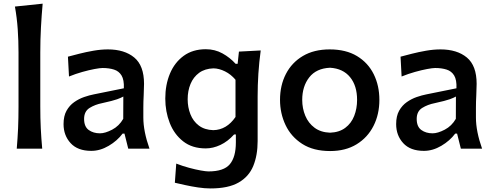

<svg xmlns="http://www.w3.org/2000/svg" viewBox="-20 -827 2742 1068"><path d="M73.2 0Q78.1 -58.6 80.6 -113.5Q83 -168.5 83 -235.4V-534.2Q83 -601.1 78.6 -664.6Q74.2 -728 63 -790.5L217.3 -806.6Q211.4 -741.7 207.8 -674.3Q204.1 -606.9 204.1 -534.2V-235.4Q204.1 -168.5 206.8 -113.5Q209.5 -58.6 214.8 0Z M487.8 12.2Q412.1 12.2 372.8 -30.8Q333.5 -73.7 333.5 -136.7Q333.5 -181.6 350.1 -211.2Q366.7 -240.7 392.8 -259Q418.9 -277.3 448.2 -287.4Q477.5 -297.4 502.4 -302.2L668.9 -335.9Q670.9 -382.8 656.2 -407Q641.6 -431.2 614.3 -439.9Q586.9 -448.7 550.3 -448.7Q536.1 -448.7 506.1 -443.1Q476.1 -437.5 438.5 -427Q400.9 -416.5 363.8 -401.4L357.9 -511.7Q383.8 -518.6 420.9 -528.1Q458 -537.6 499.8 -544.9Q541.5 -552.2 580.1 -552.2Q672.4 -552.2 726.8 -507.1Q781.2 -461.9 781.2 -360.8Q781.2 -335.9 779.3 -298.6Q777.3 -261.2 777.3 -228.5V-172.9Q777.3 -96.7 811.5 0H693.4L672.4 -84H662.1Q632.3 -43.9 584.7 -15.9Q537.1 12.2 487.8 12.2ZM536.1 -85.4Q564.9 -85.4 603.8 -105.7Q642.6 -126 665.5 -166L666 -290Q654.3 -283.2 631.6 -274.9Q608.9 -266.6 548.8 -253.4Q508.8 -245.6 478.3 -226.6Q447.8 -207.5 447.8 -165.5Q447.8 -122.6 473.4 -104Q499 -85.4 536.1 -85.4Z M1150.9 221.2Q1118.7 221.2 1081.3 215.6Q1043.9 210 1009.8 202.4Q975.6 194.8 952.6 189.5L960.4 83Q995.6 96.7 1031.7 106.4Q1067.9 116.2 1096.9 121.3Q1126 126.5 1139.6 126.5Q1225.1 126.5 1258.5 86.4Q1292 46.4 1292 -34.7V-79.1H1282.2Q1247.1 -40 1206.1 -20.8Q1165 -1.5 1124.5 -1.5Q1048.8 -1.5 998.8 -40.8Q948.7 -80.1 924.1 -143.3Q899.4 -206.5 899.4 -278.8Q899.4 -355.5 925.3 -417.5Q951.2 -479.5 1001.7 -516.4Q1052.2 -553.2 1125 -553.2Q1175.3 -553.2 1217.3 -530Q1259.3 -506.8 1290.5 -472.2H1301.8L1309.1 -540L1430.2 -546.4Q1421.4 -481.4 1417.2 -417Q1413.1 -352.5 1413.1 -290.5V-42Q1413.1 36.6 1388.9 95.9Q1364.7 155.3 1307.4 188.2Q1250 221.2 1150.9 221.2ZM1166.5 -103Q1240.7 -104.5 1290 -176.3V-383.3Q1264.6 -413.6 1231.7 -429.9Q1198.7 -446.3 1167.5 -446.8Q1119.6 -445.3 1087.6 -421.9Q1055.7 -398.4 1039.8 -360.1Q1023.9 -321.8 1023.9 -274.9Q1023.9 -230.5 1039.1 -191.7Q1054.2 -152.8 1085.9 -128.7Q1117.7 -104.5 1166.5 -103Z M1816.4 13.2Q1723.1 13.2 1661.1 -26.6Q1599.1 -66.4 1568.4 -131.3Q1537.6 -196.3 1537.6 -271.5Q1537.6 -352.1 1570.3 -415.5Q1603 -479 1664.8 -515.6Q1726.6 -552.2 1814 -552.2Q1904.3 -552.2 1965.8 -515.1Q2027.3 -478 2058.8 -414.3Q2090.3 -350.6 2090.3 -271.5Q2090.3 -190.9 2057.6 -126.5Q2024.9 -62 1963.6 -24.4Q1902.3 13.2 1816.4 13.2ZM1815.9 -88.9Q1867.2 -90.8 1900.6 -116Q1934.1 -141.1 1950.2 -182.1Q1966.3 -223.1 1966.3 -271.5Q1966.3 -350.1 1927.2 -397.9Q1888.2 -445.8 1815.9 -450.2Q1739.3 -446.8 1700.2 -396.7Q1661.1 -346.7 1661.1 -271.5Q1661.1 -224.1 1678.2 -183.1Q1695.3 -142.1 1729.7 -116.5Q1764.2 -90.8 1815.9 -88.9Z M2337.9 12.2Q2262.2 12.2 2222.9 -30.8Q2183.6 -73.7 2183.6 -136.7Q2183.6 -181.6 2200.2 -211.2Q2216.8 -240.7 2242.9 -259Q2269 -277.3 2298.3 -287.4Q2327.6 -297.4 2352.5 -302.2L2519 -335.9Q2521 -382.8 2506.3 -407Q2491.7 -431.2 2464.4 -439.9Q2437 -448.7 2400.4 -448.7Q2386.2 -448.7 2356.2 -443.1Q2326.2 -437.5 2288.6 -427Q2251 -416.5 2213.9 -401.4L2208 -511.7Q2233.9 -518.6 2271 -528.1Q2308.1 -537.6 2349.9 -544.9Q2391.6 -552.2 2430.2 -552.2Q2522.5 -552.2 2576.9 -507.1Q2631.3 -461.9 2631.3 -360.8Q2631.3 -335.9 2629.4 -298.6Q2627.4 -261.2 2627.4 -228.5V-172.9Q2627.4 -96.7 2661.6 0H2543.5L2522.5 -84H2512.2Q2482.4 -43.9 2434.8 -15.9Q2387.2 12.2 2337.9 12.2ZM2386.2 -85.4Q2415 -85.4 2453.9 -105.7Q2492.7 -126 2515.6 -166L2516.1 -290Q2504.4 -283.2 2481.7 -274.9Q2459 -266.6 2398.9 -253.4Q2358.9 -245.6 2328.4 -226.6Q2297.9 -207.5 2297.9 -165.5Q2297.9 -122.6 2323.5 -104Q2349.1 -85.4 2386.2 -85.4Z"/></svg>

Font: Pinar SemiBold
Style: Regular
Weight: 600
Designer: Amin Abedi
Version: Version 3.000